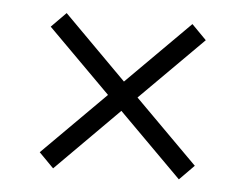

<svg xmlns="http://www.w3.org/2000/svg" viewBox="-37 -609 584 457"><g transform="rotate(5 255.0 -380.5)"><path d="M105 -194.5 70 -230 220 -380 70 -530 105 -565.5 255 -415 405.5 -565.5 440.5 -530 290.5 -380 440.5 -230 405.5 -194.5 255 -345Z"/></g></svg>

Font: Encode Sans Expanded Light
Style: Regular
Weight: 300
Width: 7
Designer: Multiple Designers
Foundry: Impallari Type
Version: Version 3.000; ttfautohint (v1.8.3) -l 8 -r 50 -G 200 -x 14 